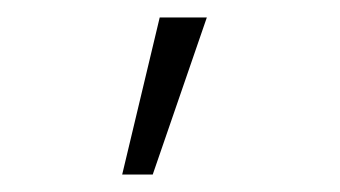

<svg xmlns="http://www.w3.org/2000/svg" viewBox="-20 -124 390 220"><path d="M155 76H120L163 -104H217Z"/></svg>

Font: Inconsolata ExtraCondensed
Style: Regular
Weight: 400
Width: 2
Monospace: yes
Designer: Raph Levien, Cyreal, Brenton Simpson
Foundry: Raph Levien, Cyreal, Google
Version: Version 3.000; ttfautohint (v1.8.2.53-6de2)